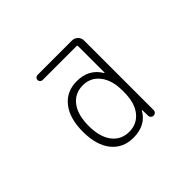

<svg xmlns="http://www.w3.org/2000/svg" viewBox="-151 -1043 1302 1302"><g transform="rotate(-45 500.0 -392.0)"><path d="M488.3 -60.5Q562.5 -60.5 607.9 -116.7Q653.3 -172.9 653.3 -275.4V-291Q653.3 -390.6 607.9 -448.7Q562.5 -506.8 488.3 -506.8Q411.1 -506.8 366.2 -448.2Q321.3 -389.6 321.3 -283.7Q321.3 -177.7 366.2 -119.1Q411.1 -60.5 488.3 -60.5ZM653.3 -716.8Q653.3 -724.6 646.5 -724.6H320.3Q310.5 -724.6 303.2 -731.9Q295.9 -739.3 295.9 -749Q295.9 -758.8 303.2 -766.1Q310.5 -773.4 320.3 -773.4H651.4Q674.8 -773.4 691.9 -756.3Q709 -739.3 709 -715.8V-48.8Q709 -37.1 701.2 -29.3Q693.4 -21.5 682.1 -21.5Q670.9 -21.5 663.1 -29.3Q655.3 -37.1 655.3 -47.9L654.3 -101.6Q654.3 -103.5 652.8 -104Q651.4 -104.5 650.4 -102.5Q598.6 -11.7 480.5 -11.7Q479.5 -11.7 478.5 -11.7Q380.9 -11.7 323.2 -83Q265.6 -154.3 265.6 -283.2Q265.6 -412.1 322.8 -483.9Q379.9 -555.7 478.5 -555.7Q594.7 -555.7 649.4 -462.9Q650.4 -461.9 651.9 -462.4Q653.3 -462.9 653.3 -464.8Z"/></g></svg>

Font: Rounded Mgen+ 2m light
Style: Regular
Weight: 200
Designer: [Source Han Sans]
Ryoko NISHIZUKA  (kana & ideographs); Paul D. Hunt (Latin, Greek & Cyrillic); Wenlong ZHANG  (bopomofo
Version: Version 1.059.20150602